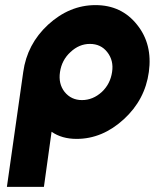

<svg xmlns="http://www.w3.org/2000/svg" viewBox="-20 -532 606 752"><path d="M332 -360Q375 -360 400 -328Q426 -295 419 -250Q412 -203 379 -172Q344 -140 301 -140Q259 -140 233 -172Q208 -204 215 -250Q222 -297 256 -328Q290 -360 332 -360ZM354 -512Q252 -512 168 -435Q86 -359 71 -250L7 200H152L182 -16Q222 12 280 12Q381 12 465 -65Q548 -141 563 -250Q578 -359 517 -435Q456 -512 354 -512Z"/></svg>

Font: Unageo
Style: ExtraBold-Italic
Weight: 800
Designer: Richard Sepsi
Foundry: Richard Sepsi
Version: Version 2.000